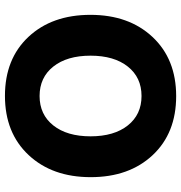

<svg xmlns="http://www.w3.org/2000/svg" viewBox="2 -727 732 776"><g transform="rotate(-90 368.0 -339.0)"><path d="M249 -489.5Q205 -434 205 -339Q205 -244 249 -188.5Q293 -133 368 -133Q443 -133 487 -188.5Q531 -244 531 -339Q531 -434 487 -489.5Q443 -545 368 -545Q293 -545 249 -489.5ZM368.5 -685Q518 -685 607 -590Q696 -495 696 -339.5Q696 -184 606.5 -88.5Q517 7 367.5 7Q218 7 129 -88Q40 -183 40 -338.5Q40 -494 129.5 -589.5Q219 -685 368.5 -685Z"/></g></svg>

Font: Hind Vadodara
Style: Bold
Weight: 700
Designer: Hitesh Malaviya
Foundry: Indian Type Foundry
Version: Version 0.702;PS 1.0;hotconv 1.0.81;makeotf.lib2.5.63406